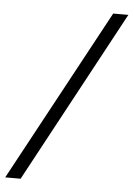

<svg xmlns="http://www.w3.org/2000/svg" viewBox="-53 -722 545 782"><g transform="rotate(5 219.0 -330.5)"><path d="M440 -682 61 21H-2L378 -682Z"/></g></svg>

Font: Libertinus Serif SemiBold
Style: Italic
Weight: 600
Italic angle: -11.5°
Designer: Philipp H. Poll, Khaled Hosny
Foundry: Caleb Maclennan
Version: Version 7.051;RELEASE